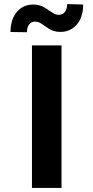

<svg xmlns="http://www.w3.org/2000/svg" viewBox="-20 -932 463 952"><path d="M285 0H138.5V-707H285ZM144.1 -909.5Q161.2 -910 175.2 -905.7Q189.2 -901.4 200 -895.2Q210.7 -889 223.8 -879.3Q238.6 -869.5 249 -863.9Q259.4 -858.3 271.2 -858.3Q291.7 -858.9 302.1 -873.2Q312.5 -887.5 313.1 -911.7L392.6 -909.6Q392.6 -867.3 377.8 -836.6Q363 -805.8 337.5 -789.8Q312 -773.8 280.1 -773.8Q262.2 -773.8 248.1 -778Q234 -782.3 223.8 -788.5Q213.6 -794.8 200.2 -804.4Q186.1 -815.1 176.1 -820Q166.1 -824.9 153.4 -824.9Q135.5 -824.9 124.5 -810.6Q113.5 -796.3 113.5 -772.2L32 -773.4Q32 -816.3 47 -847.2Q62 -878.1 87.3 -893.8Q112.6 -909.5 144.1 -909.5Z"/></svg>

Font: WEMIX Pretendard Variable
Style: Regular
Weight: 400
Designer: Base glyphs from Inter by Rasmus Andersson; Hangeul glyphs from Noto Sans CJK(Source Han Sans) by Jang Soo-young and Kan
Foundry: Kil Hyung-jin
Version: Version 1.000;Glyphs 3.2 (3208)